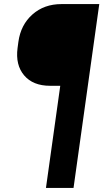

<svg xmlns="http://www.w3.org/2000/svg" viewBox="-20 -770 528 940"><path d="M340 150H205L275 -350H225Q141.5 -350 98.2 -401Q55 -452 66 -535L70 -565Q81.5 -648.5 138.8 -699.2Q196 -750 281 -750H466Z"/></svg>

Font: Mohave
Style: Bold Italic
Weight: 700
Italic angle: -8°
Designer: Gumpita Rahayu
Foundry: Tokotype
Version: Version 2.003; ttfautohint (v1.8.3)